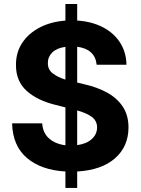

<svg xmlns="http://www.w3.org/2000/svg" viewBox="-20 -838 695 949"><path d="M303.3 90.9V9.6Q183.6 2.8 113.1 -57.2Q42.6 -117.2 39.8 -228.3H188.6Q191.8 -180.4 223 -153.2Q254.3 -126.1 303.3 -120V-307.2L257.1 -318.9Q165.1 -340.9 111.9 -388.8Q58.6 -436.8 58.9 -517Q58.6 -578.8 89.8 -626.1Q121.1 -673.3 176.3 -702.1Q231.5 -730.8 303.3 -736.2V-818.2H361.5V-736.5Q435 -731.5 489.3 -702.9Q543.7 -674.4 573.9 -626.8Q604 -579.2 605.1 -518.1H457.7Q449.9 -595.2 361.5 -606.9V-430L397 -421.5Q460.2 -407.3 509.4 -380.3Q558.6 -353.3 586.8 -310.9Q615.1 -268.5 615.1 -207.7Q614.7 -113.3 548.1 -55.2Q481.5 2.8 361.5 9.6V90.9ZM361.5 -120.7Q407 -126.8 433.2 -150.2Q459.5 -173.7 459.9 -208.1Q459.5 -240.8 434.3 -259.8Q409.1 -278.8 361.5 -292.3ZM303.3 -444.6V-606.5Q261 -600.5 238.8 -579Q216.6 -557.5 216.6 -527.3Q215.9 -494.3 240.9 -475.1Q266 -456 303.3 -444.6Z"/></svg>

Font: Inter Zeller
Style: Bold
Weight: 700
Designer: Rasmus Andersson; Joe Bland
Foundry: zeller
Version: Version 3.015;git-dec3a8cb1